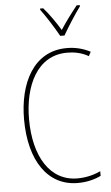

<svg xmlns="http://www.w3.org/2000/svg" viewBox="-63 -991 600 1041"><g transform="rotate(-5 237.5 -470.0)"><path d="M292 -793H315C341 -838 381 -901 412 -943V-950H395C360 -906 330 -866 303 -824C278 -866 243 -916 213 -950H196V-943C222 -909 266 -840 292 -793ZM321 -699C356 -699 397 -693 437 -670L449 -693C408 -714 367 -724 321 -724C139 -724 57 -554 57 -359C57 -133 155 10 318 10C368 10 413 -2 444 -18V-43C416 -30 373 -15 318 -15C169 -15 84 -154 84 -358C84 -537 156 -699 321 -699Z"/></g></svg>

Font: Noto Sans Armenian Condensed Thin
Style: Regular
Weight: 100
Width: 3
Designer: Monotype Design Team
Foundry: Monotype Imaging Inc.
Version: Version 2.008